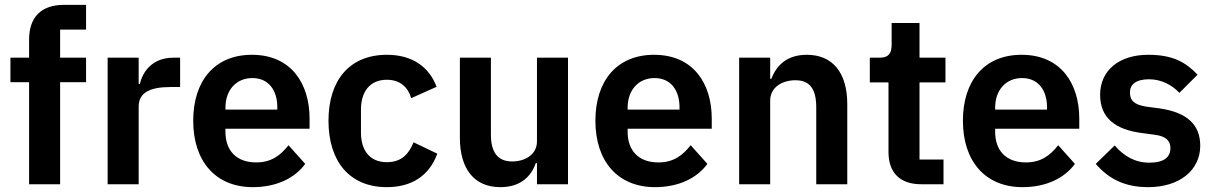

<svg xmlns="http://www.w3.org/2000/svg" viewBox="-20 -760 5010 792"><path d="M100 0H228V-421H335V-522H228V-638H335V-740H244C150 -740 100 -689 100 -597V-522H23V-421H100Z M552 0V-320C552 -377 597 -401 683 -401H723V-522H695C612 -522 570 -469 557 -414H552V-522H424V0Z M1023 12C1120 12 1196 -25 1239 -84L1170 -161C1138 -120 1100 -90 1037 -90C953 -90 910 -141 910 -216V-229H1257V-271C1257 -414 1182 -534 1019 -534C866 -534 777 -427 777 -262C777 -95 869 12 1023 12ZM1021 -438C1087 -438 1124 -389 1124 -317V-308H910V-316C910 -388 954 -438 1021 -438Z M1576 12C1677 12 1750 -34 1784 -126L1686 -173C1667 -126 1637 -91 1576 -91C1505 -91 1469 -140 1469 -213V-308C1469 -381 1505 -431 1576 -431C1631 -431 1664 -399 1676 -355L1781 -402C1750 -484 1681 -534 1576 -534C1422 -534 1335 -429 1335 -262C1335 -94 1422 12 1576 12Z M2195 0H2323V-522H2195V-177C2195 -121 2144 -94 2093 -94C2032 -94 2005 -133 2005 -205V-522H1877V-192C1877 -62 1937 12 2044 12C2130 12 2172 -35 2190 -87H2195Z M2682 12C2779 12 2855 -25 2898 -84L2829 -161C2797 -120 2759 -90 2696 -90C2612 -90 2569 -141 2569 -216V-229H2916V-271C2916 -414 2841 -534 2678 -534C2525 -534 2436 -427 2436 -262C2436 -95 2528 12 2682 12ZM2680 -438C2746 -438 2783 -389 2783 -317V-308H2569V-316C2569 -388 2613 -438 2680 -438Z M3157 0V-345C3157 -401 3208 -429 3261 -429C3322 -429 3347 -391 3347 -317V0H3475V-330C3475 -460 3415 -534 3308 -534C3227 -534 3183 -491 3162 -435H3157V-522H3029V0Z M3780 0H3872V-102H3773V-420H3880V-522H3773V-665H3658V-576C3658 -540 3646 -522 3608 -522H3568V-420H3645V-133C3645 -48 3692 0 3780 0Z M4198 12C4295 12 4371 -25 4414 -84L4345 -161C4313 -120 4275 -90 4212 -90C4128 -90 4085 -141 4085 -216V-229H4432V-271C4432 -414 4357 -534 4194 -534C4041 -534 3952 -427 3952 -262C3952 -95 4044 12 4198 12ZM4196 -438C4262 -438 4299 -389 4299 -317V-308H4085V-316C4085 -388 4129 -438 4196 -438Z M4716 12C4846 12 4931 -58 4931 -159C4931 -246 4876 -297 4762 -313L4709 -320C4660 -328 4641 -344 4641 -379C4641 -411 4665 -433 4720 -433C4771 -433 4815 -409 4845 -377L4920 -452C4870 -504 4818 -534 4716 -534C4597 -534 4518 -470 4518 -369C4518 -274 4580 -225 4692 -211L4744 -204C4790 -198 4808 -179 4808 -149C4808 -112 4782 -89 4721 -89C4662 -89 4616 -116 4578 -160L4500 -84C4552 -24 4617 12 4716 12Z"/></svg>

Font: IBM Plex Thai Looped SemiBold
Style: Regular
Weight: 600
Designer: Mike Abbink, Paul van der Laan, Pieter van Rosmalen, Ben Mitchell, Mark Frömberg
Foundry: Bold Monday
Version: Version 1.0